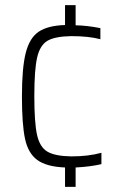

<svg xmlns="http://www.w3.org/2000/svg" viewBox="-20 -716 464 744"><path d="M373 -80Q331 -70 273 -67V8H232V-67Q160 -70 124.5 -96Q89 -122 77 -178Q65 -234 65 -342Q65 -454 80 -512Q95 -570 130.5 -593.5Q166 -617 232 -619V-696H273V-618Q319 -617 369 -607V-564Q324 -576 256 -576Q193 -575 164 -558Q135 -541 124 -493.5Q113 -446 113 -344Q113 -241 123.5 -193.5Q134 -146 163.5 -128.5Q193 -111 256 -110Q323 -110 373 -124Z"/></svg>

Font: Saira Semi Condensed ExtraLight
Style: Regular
Weight: 200
Width: 4
Designer: Hector Gatti with collaboration of the Omnibus-Type team
Foundry: Omnibus-Type
Version: Version 1.001; ttfautohint (v1.8)